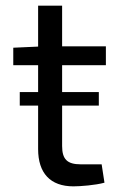

<svg xmlns="http://www.w3.org/2000/svg" viewBox="-20 -651 421 680"><path d="M200 -420H355V-487H200V-631H115V-486L27 -482V-420H115V-325H50V-277H115V-123C115 -38 158 9 240 9C264 9 318 5 350 -4L340 -69H266C218 -69 200 -87 200 -134V-277H330V-325H200Z"/></svg>

Font: SnT
Style: Regular
Weight: 400
Designer: Natanael Gama
Version: Version 1.001;PS 001.001;hotconv 1.0.70;makeotf.lib2.5.58329